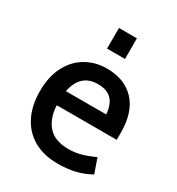

<svg xmlns="http://www.w3.org/2000/svg" viewBox="-191 -918 974 1056"><g transform="rotate(30 295.5 -390.5)"><path d="M51 0ZM347 -82Q386 -82 424 -92.5Q462 -103 507 -124L539 -32Q492 -6 443 5.5Q394 17 335 17Q244 17 180.5 -20Q117 -57 84 -124Q51 -191 51 -279Q51 -372 85 -438Q119 -504 178 -538Q237 -572 309 -572Q422 -572 486.5 -503.5Q551 -435 551 -304V-259H170Q174 -178 216 -130Q258 -82 347 -82ZM175 -351H431Q426 -414 396 -443.5Q366 -473 309 -473Q199 -473 175 -351ZM254 -798H368V-667H254Z"/></g></svg>

Font: Biryani SemiBold
Style: Regular
Weight: 600
Designer: Dan Reynolds and Mathieu Réguer
Foundry: Dan Reynolds and Mathieu Réguer
Version: Version 1.004; ttfautohint (v1.1) -l 5 -r 5 -G 72 -x 0 -D la